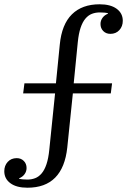

<svg xmlns="http://www.w3.org/2000/svg" viewBox="-86 -730 593 896"><path d="M42 146Q-9 146 -37.5 125Q-66 104 -66 69Q-66 43 -50 25.5Q-34 8 -8 8Q12 8 25 21Q38 34 38 54Q38 70 28.5 83Q19 96 3 102V104Q9 106 20 107Q31 108 42 108Q61 108 78 101.5Q95 95 108.5 79Q122 63 131 36Q140 9 144 -31L171 -294H22L28 -341H175L193 -522Q202 -616 249.5 -663Q297 -710 379 -710Q430 -710 458.5 -689Q487 -668 487 -633Q487 -607 471 -589.5Q455 -572 429 -572Q409 -572 396 -585Q383 -598 383 -618Q383 -634 392.5 -647Q402 -660 418 -666V-668Q413 -670 402 -671Q391 -672 380 -672Q360 -672 343 -665.5Q326 -659 312.5 -643Q299 -627 290 -600Q281 -573 277 -533L258 -341H437L431 -294H254L228 -42Q208 146 42 146Z"/></svg>

Font: IBM Plex Serif
Style: Regular
Weight: 400
Designer: Mike Abbink, Paul van der Laan, Pieter van Rosmalen
Foundry: Bold Monday
Version: Version 2.6